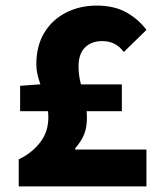

<svg xmlns="http://www.w3.org/2000/svg" viewBox="-20 -667 573 687"><path d="M47 0V-97Q91 -117 122 -155.5Q153 -194 153 -247Q153 -279 142.5 -311.5Q132 -344 121 -376Q110 -408 110 -437Q110 -502 138 -549Q166 -596 215.5 -621.5Q265 -647 326 -647Q388 -647 431.5 -623Q475 -599 504 -560L423 -481Q407 -502 388 -511Q369 -520 346 -520Q307 -520 284 -497Q261 -474 261 -429Q261 -400 268.5 -370Q276 -340 283.5 -309Q291 -278 291 -245Q291 -212 281.5 -187.5Q272 -163 249 -136V-132H504V0ZM52 -269V-360L120 -365H416V-269Z"/></svg>

Font: Mada ExtraBold
Style: Regular
Weight: 800
Designer: Khaled Hosny
Version: Version 1.5